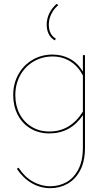

<svg xmlns="http://www.w3.org/2000/svg" viewBox="-20 -694 559 1003"><path d="M224 -566Q224 -596 237.5 -624Q251 -652 276 -674L284 -667Q261 -647 248 -620.5Q235 -594 235 -566Q235 -513 272 -492L266 -483Q224 -508 224 -566ZM424 -406V77Q424 149 398.5 196.5Q373 244 332 266.5Q291 289 243 289Q191 289 146 263Q101 237 68 188L77 182Q108 230 151.5 254.5Q195 279 243 279Q288 279 326.5 258Q365 237 389 191.5Q413 146 413 77V-92Q348 3 238 3Q182 3 139 -23Q96 -49 72.5 -94.5Q49 -140 49 -197Q49 -257 76 -305.5Q103 -354 150 -381.5Q197 -409 254 -409Q304 -409 345 -387Q386 -365 413 -320V-406ZM413 -111V-300Q388 -348 347 -373.5Q306 -399 255 -399Q201 -399 156 -373Q111 -347 85.5 -300.5Q60 -254 60 -197Q60 -142 82.5 -99Q105 -56 145.5 -31.5Q186 -7 238 -7Q348 -7 413 -111Z"/></svg>

Font: Ysabeau Infant Hairline
Style: Regular
Weight: 100
Designer: Christian Thalmann (Catharsis Fonts)
Version: Version 0.003